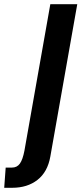

<svg xmlns="http://www.w3.org/2000/svg" viewBox="-90 -720 393 912"><path d="M-32 172H-70L-63 76H-33Q-9 76 4.5 57Q18 38 26 -4L149 -700H277L149 24Q136 97 88 134.5Q40 172 -32 172Z"/></svg>

Font: Cabin
Style: Bold Italic
Weight: 700
Designer: Pablo Impallari
Foundry: Pablo Impallari. www.impallari.com Igino Marini. www.ikern.com
Version: Version 1.005